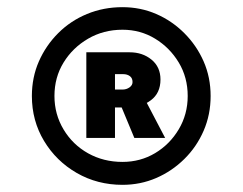

<svg xmlns="http://www.w3.org/2000/svg" viewBox="-20 -752 678 536"><path d="M322 -236Q252 -236 194.5 -269Q137 -302 103 -358.5Q69 -415 69 -484Q69 -536 88.5 -580.5Q108 -625 142.5 -659.5Q177 -694 223 -713Q269 -732 322 -732Q372 -732 416 -713Q460 -694 494.5 -659.5Q529 -625 548.5 -580.5Q568 -536 568 -484Q568 -432 548.5 -387Q529 -342 494.5 -308Q460 -274 416 -255Q372 -236 322 -236ZM322 -300Q372 -300 413 -324.5Q454 -349 479 -391Q504 -433 504 -484Q504 -536 479 -577.5Q454 -619 413 -644Q372 -669 322 -669Q269 -669 226 -644Q183 -619 157.5 -577.5Q132 -536 132 -484Q132 -433 157.5 -390.5Q183 -348 226 -324Q269 -300 322 -300ZM355 -367 318 -456 386 -472 441 -367ZM221 -367V-606H342Q378 -606 403 -585.5Q428 -565 428 -530Q428 -492 401 -472Q374 -452 342 -452H287L301 -464V-367ZM301 -495 288 -502H322Q333 -502 341.5 -508Q350 -514 350 -523Q350 -534 342.5 -539.5Q335 -545 324 -545H286L301 -553Z"/></svg>

Font: Lexend Peta
Style: Bold
Weight: 700
Designer: Bonnie Shaver-Troup, Thomas Jockin
Foundry: Lexend
Version: Version 1.007